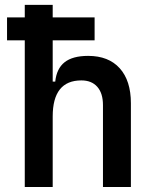

<svg xmlns="http://www.w3.org/2000/svg" viewBox="-20 -752 626 772"><path d="M8.3 -589.8V-682.1H360.4V-589.8ZM394 0V-329.6Q394 -377 371.3 -402.8Q348.6 -428.7 307.1 -428.7Q191.9 -428.7 191.9 -283.7L161.6 -423.8H202.1Q207.5 -476.1 239.7 -501.7Q272 -527.3 334.5 -527.3Q416.5 -527.3 461.4 -477.5Q506.3 -427.7 506.3 -336.9V0ZM79.6 0V-732.4H191.9V0Z"/></svg>

Font: Cascadia Mono Medium
Style: Regular
Weight: 500
Monospace: yes
Designer: Aaron Bell
Foundry: Saja Typeworks
Version: Version 2407.024